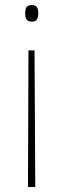

<svg xmlns="http://www.w3.org/2000/svg" viewBox="-20 -553 252 762"><path d="M132 -501C132 -519 127 -533 107 -533C83 -533 80 -518 80 -501C80 -481 84 -467 107 -467C127 -467 132 -482 132 -501ZM93 -353 91 189H120L117 -353Z"/></svg>

Font: Noto Sans Hebrew SemiCondensed Thin
Style: Regular
Weight: 100
Width: 4
Designer: Monotype Design Team
Foundry: Monotype Imaging Inc.
Version: Version 2.004